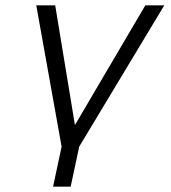

<svg xmlns="http://www.w3.org/2000/svg" viewBox="-20 -550 640 720"><path d="M179 150 211 0 116 -530H187L261 -81L525 -530H596L277 0L245 150Z"/></svg>

Font: Geist Mono Light
Style: Italic
Weight: 300
Italic angle: -12°
Monospace: yes
Designer: Basement.studio, Andrés Briganti, Mateo Zaragoza
Foundry: Basement.studio, Vercel, Andrés Briganti, Guido Ferreyra, Mateo Zaragoza
Version: Version 1.500; ttfautohint (v1.8.4.7-5d5b)